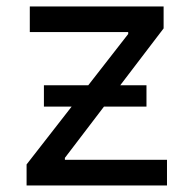

<svg xmlns="http://www.w3.org/2000/svg" viewBox="-20 -565 581 585"><path d="M61 0V-64L370.6 -461.4V-467.3H70.8V-545.4H478.5V-478.5L177.7 -84V-78.1H488.8V0ZM113.8 -240.2V-305.2H426.3V-240.2Z"/></svg>

Font: Sahel VF Regular
Style: Regular
Weight: 400
Foundry: Saber Rastikerdar (saber.rastikerdar@gmail.com)
Version: Version 3.4.0